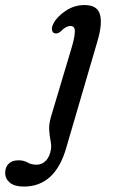

<svg xmlns="http://www.w3.org/2000/svg" viewBox="-151 -476 436 742"><path d="M226.5 -320 104.5 97Q61.5 245 -59 245Q-94.5 245 -112.8 230Q-131 215 -131 192Q-131 170.5 -117.8 157Q-104.5 143.5 -79.5 143.5Q-59 143.5 -44.5 152Q-30 160.5 -9 160.5Q11 160.5 26.2 145Q41.5 129.5 46 100.5Q48 86.5 44.5 68.8Q41 51 39.2 28.2Q37.5 5.5 45.5 -23L127.5 -297.5Q138 -334 138.2 -354.8Q138.5 -375.5 122 -375.5Q103 -375.5 83 -354Q71 -344 59.5 -347.5Q52 -350 50 -360.2Q48 -370.5 55.5 -385Q69 -411.5 102.5 -434Q136 -456.5 175.5 -456.5Q224.5 -456.5 235 -421Q245.5 -385.5 226.5 -320Z"/></svg>

Font: Fraunces 72pt SuperSoft
Style: Italic
Weight: 400
Italic angle: -16°
Version: Version 1.000;[b76b70a41]